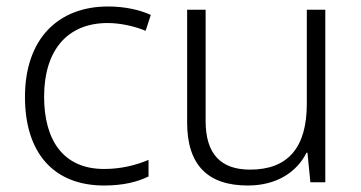

<svg xmlns="http://www.w3.org/2000/svg" viewBox="-20 -562 1112 592"><path d="M301 10C359 10 404 -1 438 -18V-69C400 -53 354 -41 301 -41C174 -41 116 -131 116 -264C116 -405 186 -491 312 -491C349 -491 393 -482 429 -467L445 -516C410 -532 364 -542 313 -542C160 -542 57 -443 57 -263C57 -91 145 10 301 10Z M983 -532H926V-242C926 -107 868 -39 751 -39C661 -39 614 -87 614 -189V-532H557V-184C557 -53 621 10 744 10C835 10 896 -33 925 -91H928L937 0H983Z"/></svg>

Font: Noto Sans Devanagari UI Light
Style: Regular
Weight: 300
Designer: Jelle Bosma - Monotype Design Team
Foundry: Monotype Imaging Inc.
Version: Version 2.004